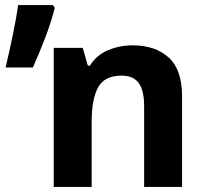

<svg xmlns="http://www.w3.org/2000/svg" viewBox="-20 -734 810 754"><path d="M501 -556Q589 -556 642 -508.5Q695 -461 695 -356V0H546V-319Q546 -378 525 -407.5Q504 -437 458 -437Q390 -437 365 -390.5Q340 -344 340 -257V0H191V-546H305L325 -476H333Q359 -518 404.5 -537Q450 -556 501 -556ZM188 -714 195 -703Q182 -650 158 -587Q134 -524 109 -469H2Q16 -528 30 -595Q44 -662 51 -714Z"/></svg>

Font: Noto IKEA Arabic
Style: Bold
Weight: 700
Designer: Monotype Design Team
Foundry: Monotype Imaging Inc.
Version: Version 1.200